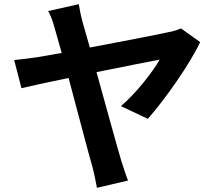

<svg xmlns="http://www.w3.org/2000/svg" viewBox="-20 -836 1040 921"><path d="M940 -634 848 -700C833 -693 810 -685 789 -682C741 -671 565 -637 411 -608L377 -727C368 -759 362 -791 358 -816L211 -783C222 -764 232 -740 244 -695L276 -582L161 -562C122 -556 87 -552 48 -548L83 -413C119 -422 207 -441 309 -462C354 -294 405 -98 423 -37C432 -3 440 37 445 65L594 30C584 5 569 -43 562 -64C542 -131 490 -320 443 -490C583 -518 716 -545 746 -550C715 -495 634 -389 560 -327L689 -266C771 -358 893 -532 940 -634Z"/></svg>

Font: Noto Sans TC
Style: Bold
Weight: 700
Designer: Ryoko NISHIZUKA 西塚涼子 (kana, bopomofo & ideographs); Paul D. Hunt (Latin, Greek & Cyrillic); Sandoll Communications 산돌커뮤니
Foundry: Adobe
Version: Version 2.004;hotconv 1.0.118;makeotfexe 2.5.65603